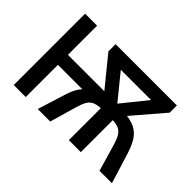

<svg xmlns="http://www.w3.org/2000/svg" viewBox="-116 -1036 1358 1358"><g transform="rotate(45 563.5 -357.0)"><path d="M97 0V-714H217V-422H581L402 -642V-714H1015V-642L818 -412Q877 -404 913 -380.5Q949 -357 971 -317.5Q993 -278 1011 -220L1079 0H955L897 -198Q884 -244 868.5 -270Q853 -296 829.5 -307Q806 -318 768 -320V0H648V-320Q610 -318 586 -307Q562 -296 547 -270Q532 -244 519 -198L462 0H337L405 -219Q417 -255 431 -280.5Q445 -306 461 -322H217V0ZM708 -425 859 -612H556Z"/></g></svg>

Font: Noto Sans Mono SemiCondensed SemiBold
Style: Regular
Weight: 600
Width: 4
Designer: Monotype Design Team
Foundry: Monotype Imaging Inc.
Version: Version 2.014; ttfautohint (v1.8.4.7-5d5b)